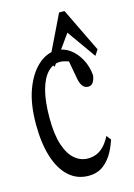

<svg xmlns="http://www.w3.org/2000/svg" viewBox="-117 -826 623 892"><g transform="rotate(-15 194.0 -379.5)"><path d="M196.8 4.4Q141.6 4.4 102.1 -31.2Q62.5 -66.9 41.7 -133.1Q21 -199.2 21 -290Q21 -387.7 46.4 -455.8Q71.8 -523.9 113 -560.8Q154.3 -597.7 200.2 -597.7Q235.4 -597.7 264.4 -577.1Q293.5 -556.6 313 -521.2Q332.5 -485.8 336.4 -441.9Q333 -419.4 324.5 -407.7Q315.9 -396 301.8 -396Q282.7 -396 272.7 -412.1Q262.7 -428.2 259.3 -453.1L240.2 -557.6L277.3 -511.7Q258.3 -528.3 238.8 -534.9Q219.2 -541.5 203.1 -541.5Q170.4 -541.5 144.3 -514.9Q118.2 -488.3 103.8 -435.1Q89.4 -381.8 89.4 -301.8Q89.4 -221.7 106.4 -171.1Q123.5 -120.6 151.9 -97.4Q180.2 -74.2 214.4 -74.2Q233.4 -74.2 252.2 -80.8Q271 -87.4 288.8 -104.5Q306.6 -121.6 323.2 -153.3L339.8 -131.8Q325.7 -88.4 305.7 -58.3Q285.6 -28.3 259.5 -12Q233.4 4.4 196.8 4.4ZM370.1 -525.9 240.2 -708.5H304.2L174.3 -525.9L156.7 -552.7L259.3 -764.2H285.2L387.7 -552.7Z"/></g></svg>

Font: Scarab Serif
Style: Regular
Weight: 400
Designer: John Roberts
Foundry: Scarab
Version: 1.0